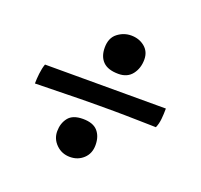

<svg xmlns="http://www.w3.org/2000/svg" viewBox="-94 -616 738 706"><g transform="rotate(20 275.0 -262.5)"><path d="M309 -362Q268 -362 248.5 -381.5Q229 -401 229 -436Q229 -474 253 -492.5Q277 -511 306 -511Q337 -511 359 -493Q381 -475 381 -444Q381 -410 362.5 -386Q344 -362 309 -362ZM33 -224Q33 -241 35.5 -263Q38 -285 44 -302H517Q517 -280 515 -260.5Q513 -241 506 -225Q464 -226 436.5 -226.5Q409 -227 386.5 -227.5Q364 -228 340.5 -228Q317 -228 285 -228Q219 -228 159.5 -226.5Q100 -225 33 -224ZM246 -14Q214 -14 192 -35.5Q170 -57 170 -87Q170 -118 187 -140Q204 -162 244 -162Q284 -162 302 -141.5Q320 -121 320 -87Q320 -54 298.5 -34Q277 -14 246 -14Z"/></g></svg>

Font: Vollkorn ExtraBold
Style: Italic
Weight: 800
Italic angle: -11°
Designer: Friedrich Althausen
Foundry: Friedrich Althausen
Version: Version 5.000; ttfautohint (v1.8.3)